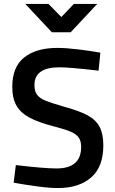

<svg xmlns="http://www.w3.org/2000/svg" viewBox="-20 -939 583 970"><path d="M49 -16 60 -105Q203 -88 266 -88Q390 -88 390 -197Q390 -226 378 -243.5Q366 -261 337.5 -273.5Q309 -286 254 -300Q176 -320 130.5 -344Q85 -368 63.5 -405Q42 -442 42 -501Q42 -601 102.5 -649Q163 -697 270 -697Q313 -697 375 -689.5Q437 -682 487 -673L478 -582Q332 -599 280 -599Q154 -599 154 -509Q154 -478 167.5 -460Q181 -442 211 -430Q241 -418 307 -399Q383 -378 424 -355.5Q465 -333 483.5 -297.5Q502 -262 502 -204Q502 -96 440.5 -42.5Q379 11 273 11Q229 11 166.5 2.5Q104 -6 49 -16ZM108 -919H225L290 -853L353 -919H471L337 -776H242Z"/></svg>

Font: Cairo SemiBold
Style: Regular
Weight: 600
Designer: Mohamed Gaber, Accademia di Belle Arti di Urbino and others
Foundry: Kief Type Foundry, Accademia di Belle Arti di Urbino and others
Version: Version 3.011